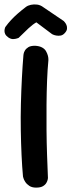

<svg xmlns="http://www.w3.org/2000/svg" viewBox="-54 -858 326 877"><path d="M111 -1Q92 -1 80 -9Q68 -17 61.5 -27Q55 -37 53 -44.5Q51 -52 51 -52Q47 -95 44.5 -149Q42 -203 41 -263Q40 -323 41.5 -383.5Q43 -444 46 -501Q49 -558 53 -606Q53 -606 54 -612.5Q55 -619 60 -627.5Q65 -636 75.5 -642.5Q86 -649 106 -649Q125 -648 137.5 -641.5Q150 -635 156 -624.5Q162 -614 164.5 -604.5Q167 -595 167 -588.5Q167 -582 167 -582Q163 -541 161 -489.5Q159 -438 158.5 -380.5Q158 -323 158.5 -264Q159 -205 161 -149Q163 -93 165 -45Q165 -45 164 -38.5Q163 -32 158 -23Q153 -14 142 -7.5Q131 -1 111 -1ZM-16 -687Q-27 -695 -30.5 -703Q-34 -711 -33.5 -718Q-33 -725 -31.5 -729.5Q-30 -734 -30 -734Q-17 -752 -3.5 -766.5Q10 -781 26.5 -795.5Q43 -810 64 -826Q73 -833 87 -836Q101 -839 116 -837Q131 -835 144 -825L237 -762Q237 -762 241.5 -757Q246 -752 249.5 -744Q253 -736 252 -726Q251 -716 240 -705Q232 -697 222.5 -695.5Q213 -694 204 -695.5Q195 -697 189.5 -699.5Q184 -702 184 -702L112 -756Q96 -747 76 -728.5Q56 -710 31 -685Q31 -685 24 -682.5Q17 -680 6.5 -679.5Q-4 -679 -16 -687Z"/></svg>

Font: Sour Gummy Medium
Style: Regular
Weight: 500
Designer: Stefie Justprince
Foundry: Eifetstype
Version: Version 1.000